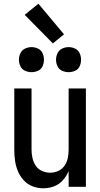

<svg xmlns="http://www.w3.org/2000/svg" viewBox="-20 -1007 540 1035"><path d="M150 -618Q168 -618 185 -625.5Q202 -633 209.5 -650Q217 -667 217 -685Q217 -703 209.5 -720Q202 -737 185 -745Q168 -753 150 -753Q132 -753 115 -745Q98 -737 90 -720Q82 -703 82 -685Q82 -667 90 -650Q98 -633 115 -625.5Q132 -618 150 -618ZM350 -618Q368 -618 385 -625.5Q402 -633 409.5 -650Q417 -667 417 -685Q417 -703 409.5 -720Q402 -737 385 -745Q368 -753 350 -753Q332 -753 315 -745Q298 -737 290 -720Q282 -703 282 -685Q282 -667 290 -650Q298 -633 315 -625.5Q332 -618 350 -618ZM265 -773 325 -822 187 -987 113 -927ZM213 8Q243 8 271 -2.5Q299 -13 319 -35.5Q339 -58 350 -85V0H443V-530H350V-200Q350 -178 345.5 -155.5Q341 -133 328 -114Q315 -95 294 -85.5Q273 -76 250 -76Q228 -76 206.5 -85.5Q185 -95 172.5 -114Q160 -133 155 -155.5Q150 -178 150 -200V-530H57V-200Q57 -171 61 -141.5Q65 -112 76.5 -84.5Q88 -57 108 -35Q128 -13 156 -2.5Q184 8 213 8Z"/></svg>

Font: Iosevka SS08 Medium
Style: Regular
Weight: 500
Monospace: yes
Designer: Belleve Invis
Foundry: Belleve Invis
Version: Version 3.4.3; ttfautohint (v1.8.3)